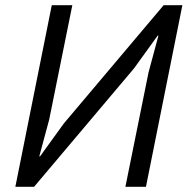

<svg xmlns="http://www.w3.org/2000/svg" viewBox="-20 -718 724 738"><path d="M39 0H111L495 -455L586 -581H589L551 -440L462 0H541L681 -698H609L225 -243L134 -117H131L169 -258L258 -698H179Z"/></svg>

Font: Braiins Sans
Style: Italic
Weight: 400
Italic angle: -11.31°
Designer: Mike Abbink, Paul van der Laan, Pieter van Rosmalen, Jiri Chlebus, Lubos Buracinsky
Foundry: Bold Monday, Sudetype
Version: Version 1.000;hotconv 1.0.109;makeotfexe 2.5.65596